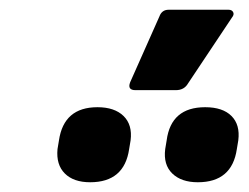

<svg xmlns="http://www.w3.org/2000/svg" viewBox="-20 -925 510 394"><path d="M258 -740Q241 -740 247 -756L307 -891Q312 -905 326 -905H449Q456 -905 458.5 -900Q461 -895 456 -889L366 -754Q358 -740 341 -740ZM165 -551Q131 -551 113 -569Q95 -587 98 -619L101 -637Q111 -705 180 -705Q215 -705 233.5 -687Q252 -669 248 -637L245 -619Q235 -551 165 -551ZM386 -551Q352 -551 333.5 -569Q315 -587 319 -619L322 -637Q331 -705 401 -705Q437 -705 455 -687Q473 -669 469 -637L466 -619Q456 -551 386 -551Z"/></svg>

Font: Sofia Sans Semi Condensed Black
Style: Italic
Weight: 900
Italic angle: -9°
Version: Version 4.100